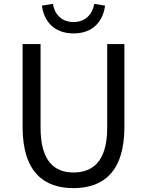

<svg xmlns="http://www.w3.org/2000/svg" viewBox="-20 -961 761 994"><path d="M360 13C510 13 624 -67 624 -303V-733H535V-300C535 -123 458 -68 360 -68C265 -68 190 -123 190 -300V-733H97V-303C97 -67 211 13 360 13ZM361 -788C464 -788 514 -854 524 -932L468 -941C459 -889 424 -847 361 -847C297 -847 262 -889 254 -941L197 -932C207 -854 257 -788 361 -788Z"/></svg>

Font: Noto Sans Mono CJK SC Regular
Style: Regular
Weight: 400
Designer: Ryoko NISHIZUKA (kana & ideographs); Paul D. Hunt (Latin, Greek & Cyrillic); Wenlong ZHANG (bopomofo); Sandoll Communica
Foundry: Adobe Systems Incorporated
Version: Version 1.005;PS 1.005;hotconv 1.0.96;makeotf.lib2.5.65012